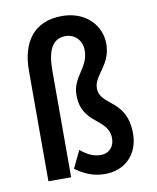

<svg xmlns="http://www.w3.org/2000/svg" viewBox="-82 -780 702 857"><g transform="rotate(-10 268.5 -352.0)"><path d="M70 0H173V-484C173 -575 198 -625 257 -625C300 -625 331 -592 331 -547C331 -468 260 -440 260 -357C260 -222 383 -234 383 -139C383 -104 361 -75 321 -75C289 -75 262 -87 230 -114L192 -35C232 -6 274 12 324 12C423 12 479 -57 479 -144C479 -302 355 -290 355 -371C355 -431 431 -462 431 -560C431 -642 366 -716 257 -716C128 -716 70 -628 70 -501Z"/></g></svg>

Font: Falling Sky
Style: Condensed
Weight: 400
Designer: Paul D. Hunt
Foundry: Adobe Systems Incorporated
Version: Version 1.02